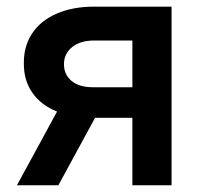

<svg xmlns="http://www.w3.org/2000/svg" viewBox="-20 -550 588 570"><path d="M373 -200.2H262.2L153.3 0H30.3L149.4 -218.8Q101.6 -237.8 75.9 -274.9Q50.3 -312 50.8 -362.3Q50.3 -412.6 75.4 -450.7Q100.6 -488.8 148.2 -509.5Q195.8 -530.3 259.8 -530.3H489.3V0H373ZM255.9 -291H373V-429.7H259.8Q217.8 -429.7 193.8 -409.9Q169.9 -390.1 169.9 -359.4Q169.9 -328.6 192.4 -309.8Q214.8 -291 255.9 -291Z"/></svg>

Font: WEMIX Pretendard SemiBold
Style: Regular
Weight: 600
Designer: Base glyphs from Inter by Rasmus Andersson; Hangeul glyphs from Noto Sans CJK(Source Han Sans) by Jang Soo-young and Kan
Foundry: Kil Hyung-jin
Version: Version 1.000